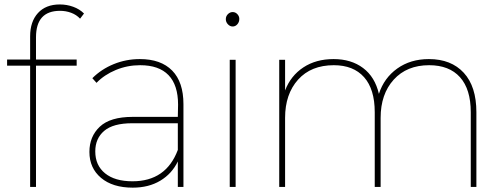

<svg xmlns="http://www.w3.org/2000/svg" viewBox="-20 -848 2271 871"><path d="M143.3 -678.9V-577.8H327.8V-550H143.3V0H116.7V-550H12.2V-577.8H116.7V-683.3Q116.7 -750 152.2 -788.9Q187.8 -827.8 251.1 -827.8Q283.3 -827.8 312.2 -817.2Q341.1 -806.7 361.1 -786.7L343.3 -763.3Q326.7 -781.1 302.8 -790Q278.9 -798.9 252.2 -798.9Q143.3 -798.9 143.3 -678.9Z M812.2 -375.6V0H786.7V-115.6Q760 -60 707.2 -28.3Q654.4 3.3 582.2 3.3Q491.1 3.3 438.3 -41.1Q385.6 -85.6 385.6 -158.9Q385.6 -228.9 432.8 -273.3Q480 -317.8 582.2 -317.8H786.7L787.8 -373.3Q787.8 -462.2 744.4 -507.2Q701.1 -552.2 615.6 -552.2Q557.8 -552.2 505.6 -530.6Q453.3 -508.9 417.8 -472.2L398.9 -493.3Q440 -534.4 496.1 -557.2Q552.2 -580 614.4 -580Q710 -580 761.1 -527.8Q812.2 -475.6 812.2 -375.6ZM786.7 -167.8V-288.9H580Q493.3 -288.9 452.8 -254.4Q412.2 -220 412.2 -161.1Q412.2 -97.8 456.7 -61.7Q501.1 -25.6 581.1 -25.6Q733.3 -25.6 786.7 -167.8Z M1004.4 -761.1Q1004.4 -774.4 1013.9 -783.9Q1023.3 -793.3 1035.6 -793.3Q1047.8 -793.3 1056.7 -783.9Q1065.6 -774.4 1065.6 -762.2Q1065.6 -747.8 1056.7 -737.8Q1047.8 -727.8 1035.6 -727.8Q1023.3 -727.8 1013.9 -737.8Q1004.4 -747.8 1004.4 -761.1ZM1048.9 -576.7V0H1022.2V-576.7Z M2141.1 -338.9V0H2115.6V-338.9Q2115.6 -443.3 2066.7 -497.8Q2017.8 -552.2 1926.7 -552.2Q1825.6 -552.2 1766.1 -486.7Q1706.7 -421.1 1706.7 -313.3V0H1680V-338.9Q1680 -443.3 1631.7 -497.8Q1583.3 -552.2 1494.4 -552.2Q1391.1 -552.2 1332.2 -486.7Q1273.3 -421.1 1273.3 -313.3V0H1246.7V-576.7H1273.3V-437.8Q1298.9 -504.4 1356.1 -542.2Q1413.3 -580 1493.3 -580Q1573.3 -580 1627.2 -539.4Q1681.1 -498.9 1698.9 -422.2Q1722.2 -494.4 1782.2 -537.2Q1842.2 -580 1925.6 -580Q2026.7 -580 2083.9 -517.8Q2141.1 -455.6 2141.1 -338.9Z"/></svg>

Font: Paperlogy 1 Thin
Style: Regular
Weight: 250
Designer: redesigned by Lee Juim, glyphs from Gmarket Sans & Montserrat
Foundry: PT&
Version: Version 1.001